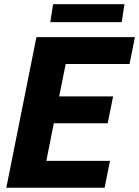

<svg xmlns="http://www.w3.org/2000/svg" viewBox="-20 -886 657 906"><path d="M488.3 -304.2H233.9L198.7 -127H499L473.6 0H9.8L151.9 -710.9H616.7L591.3 -584H290L259.3 -431.2H513.7ZM554.2 -781.7H217.3L230.5 -866.2H567.4Z"/></svg>

Font: Roboto-BlackItalic
Style: Italic
Weight: 900
Italic angle: -12°
Designer: Google
Version: Version 1.100141; 2013